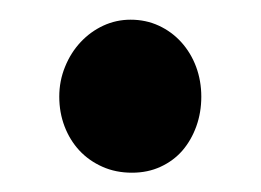

<svg xmlns="http://www.w3.org/2000/svg" viewBox="-20 -440 266 196"><path d="M185.5 -341.3Q185.5 -325.2 180.4 -311Q175.3 -296.9 166.3 -286.4Q157.2 -275.9 144 -269.8Q130.9 -263.7 114.7 -263.7Q98.1 -263.7 84.5 -269.8Q70.8 -275.9 61 -286.4Q51.3 -296.9 45.9 -311Q40.5 -325.2 40.5 -341.3Q40.5 -357.4 46.4 -371.8Q52.2 -386.2 62.3 -397Q72.3 -407.7 85.4 -413.8Q98.6 -419.9 113.3 -419.9Q128.9 -419.9 142.1 -413.8Q155.3 -407.7 165 -397Q174.8 -386.2 180.2 -371.8Q185.5 -357.4 185.5 -341.3Z"/></svg>

Font: Parastoo FD
Style: Bold-FD
Weight: 700
Foundry: Saber Rastikerdar (saber.rastikerdar@gmail.com)
Version: Version 2.0.1